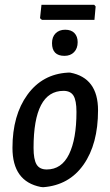

<svg xmlns="http://www.w3.org/2000/svg" viewBox="-20 -772 460 801"><path d="M373 -752 379 -745 374 -689H155L147 -696L153 -752ZM304 -596Q304 -570 289 -554.5Q274 -539 249 -539Q197 -539 197 -592Q197 -618 212 -633Q227 -648 252 -648Q277 -648 290.5 -634Q304 -620 304 -596ZM263 -469H273Q389 -447 389 -312Q389 -171 328.5 -85Q268 1 160 9L150 8Q32 -15 32 -155Q32 -291 94.5 -377Q157 -463 263 -469ZM245 -393Q120 -393 120 -155Q120 -107 132.5 -86Q145 -65 175 -65Q237 -65 268 -128.5Q299 -192 299 -305Q299 -353 286.5 -373Q274 -393 245 -393Z"/></svg>

Font: Alegreya Sans SC Medium
Style: Italic
Weight: 500
Italic angle: -7°
Designer: Juan Pablo del Peral
Foundry: Huerta Tipografica
Version: Version 2.007